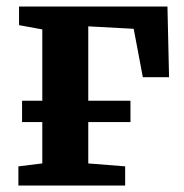

<svg xmlns="http://www.w3.org/2000/svg" viewBox="-20 -576 570 596"><path d="M385 -263.4V-197.1H48.5V-263.4ZM39.1 -555.7H499.8L504.8 -336.3H423.4L395 -486.6L254 -494.2V-68.7L368.5 -59.6V0H37.1V-59.6L111.3 -68.7V-484.7L39.1 -497.9Z"/></svg>

Font: Merriweather 7pt Light
Style: Regular
Weight: 300
Designer: Eben Sorkin
Foundry: Eben Sorkin
Version: Version 2.200;gftools[0.9.31]